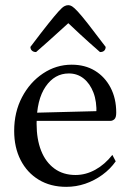

<svg xmlns="http://www.w3.org/2000/svg" viewBox="-20 -713 508 745"><path d="M237 12Q176 12 130.5 -15.5Q85 -43 60 -92Q35 -141 35 -205Q35 -278 65.5 -336Q96 -394 147 -428Q198 -462 258 -462Q310 -462 348.5 -438.5Q387 -415 409 -373Q431 -331 431 -276Q431 -257 424 -250.5Q417 -244 408 -244H93V-275L365 -282L354 -271Q356 -319 342.5 -354Q329 -389 304.5 -408.5Q280 -428 247 -428Q192 -428 157 -377Q122 -326 122 -233Q122 -173 139.5 -128.5Q157 -84 191 -59Q225 -34 273 -34Q313 -34 350 -54.5Q387 -75 416 -112L429 -87Q408 -57 377 -34.5Q346 -12 310.5 0Q275 12 237 12ZM245 -693Q252 -693 259.5 -688.5Q267 -684 281.5 -668.5Q296 -653 321.5 -620.5Q347 -588 390 -531Q390 -522 384.5 -516.5Q379 -511 368 -511Q321 -552 291.5 -579.5Q262 -607 245 -623Q227 -607 197 -579.5Q167 -552 120 -511Q110 -511 104 -516.5Q98 -522 98 -531Q141 -588 167 -620.5Q193 -653 207 -668.5Q221 -684 229 -688.5Q237 -693 245 -693Z"/></svg>

Font: Petrona
Style: Regular
Weight: 400
Designer: Ringo R. Seeber
Foundry: Ringo R. Seeber
Version: Version 2.001; ttfautohint (v1.8.3)